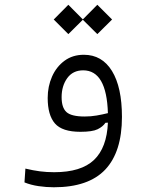

<svg xmlns="http://www.w3.org/2000/svg" viewBox="-20 -565 626 808"><path d="M206.5 223.1Q174.8 223.1 142.1 218.3Q109.4 213.4 83 202.6L86.9 144.5Q119.6 152.3 147.9 156Q176.3 159.7 208 159.7Q321.3 159.7 375.5 108.2Q429.7 56.6 434.1 -48.8L423.8 -48.3Q412.6 -31.7 390.6 -21Q368.7 -10.3 318.4 -10.3Q241.7 -10.3 211.2 -45.4Q180.7 -80.6 180.7 -152.8Q180.7 -201.2 199 -242.7Q217.3 -284.2 251.5 -309.3Q285.6 -334.5 333 -334.5Q409.2 -334.5 451.2 -266.4Q493.2 -198.2 493.2 -72.8Q493.2 74.2 422.9 148.7Q352.5 223.1 206.5 223.1ZM434.1 -88.9Q428.7 -269 330.1 -269Q286.6 -269 262.9 -236.1Q239.3 -203.1 239.3 -156.2Q239.3 -111.8 259.8 -93.3Q280.3 -74.7 336.4 -74.7Q362.8 -74.7 386.7 -78.9Q410.6 -83 434.1 -88.9ZM389.6 -421.4 328.6 -481.9 267.6 -421.4 206.1 -482.9 267.6 -544.9 328.6 -483.4 389.6 -544.9 451.7 -482.9Z"/></svg>

Font: CaskaydiaCove NFP Light
Style: Regular
Weight: 300
Designer: Aaron Bell
Foundry: Saja Typeworks
Version: Version 2111.001; VTT 6.35;Nerd Fonts 3.1.1